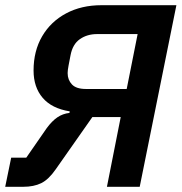

<svg xmlns="http://www.w3.org/2000/svg" viewBox="-21 -718 698 738"><path d="M-1 0 22 -112H80L159 -226Q179 -253 199.5 -267Q220 -281 246 -284L247 -290Q178 -301 143 -342Q108 -383 108 -447Q108 -522 141 -578.5Q174 -635 233 -666.5Q292 -698 369 -698H657L516 0H390L443 -268H334L193 -67Q166 -28 137.5 -14Q109 0 68 0ZM508 -587H352Q314 -587 286 -567.5Q258 -548 250 -505Q246 -484 242.5 -466Q239 -448 239 -437Q239 -411 255.5 -393.5Q272 -376 309 -376H466Z"/></svg>

Font: IBM Plex Sans SemiBold
Style: Italic
Weight: 600
Italic angle: -11.31°
Designer: Mike Abbink, Paul van der Laan, Pieter van Rosmalen
Foundry: Bold Monday
Version: Version 3.201